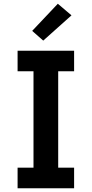

<svg xmlns="http://www.w3.org/2000/svg" viewBox="-20 -1006 490 1026"><path d="M74 0V-110H159V-625H74V-735H376V-625H291V-110H376V0ZM211 -789 152 -841 289 -986 362 -924Z"/></svg>

Font: Iosevka Etoile Extrabold
Style: Regular
Weight: 800
Designer: Belleve Invis
Foundry: Belleve Invis
Version: Version 22.1.2; ttfautohint (v1.8.4)